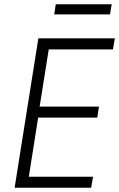

<svg xmlns="http://www.w3.org/2000/svg" viewBox="-20 -886 562 906"><path d="M49 0 161 -705H522L513 -653H210L167 -383H447L439 -331H160L116 -52H419L410 0ZM236 -818 243 -866H507L499 -818Z"/></svg>

Font: Nunito Sans 10pt Condensed Light
Style: Italic
Weight: 300
Width: 3
Italic angle: -9°
Designer: Vernon Adams
Foundry: Vernon Adams
Version: Version 3.101;gftools[0.9.27]